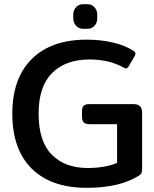

<svg xmlns="http://www.w3.org/2000/svg" viewBox="-20 -885 740 920"><path d="M331 -797V-816Q331 -836 344.5 -850.5Q358 -865 378 -865H399Q419 -865 432.5 -850.5Q446 -836 446 -816V-797Q446 -776 433 -761.5Q420 -747 399 -747H378Q358 -747 344.5 -761.5Q331 -776 331 -797ZM39 -340Q39 -510 132.5 -602.5Q226 -695 395 -695Q463 -695 522 -681Q581 -667 620 -641Q629 -635 629 -628Q629 -623 625 -616L596 -566Q590 -557 584 -557Q581 -557 571 -562Q503 -600 409 -600Q295 -600 230 -535.5Q165 -471 165 -340Q165 -208 228 -144Q291 -80 401 -80Q441 -80 479 -86.5Q517 -93 541 -105V-290H409Q389 -290 381 -298.5Q373 -307 373 -326V-352Q373 -371 381 -378.5Q389 -386 409 -386H620Q642 -386 651.5 -375.5Q661 -365 661 -343V-79Q661 -64 658 -56.5Q655 -49 645 -43Q553 15 395 15Q225 15 132 -77Q39 -169 39 -340Z"/></svg>

Font: Mitr
Style: Regular
Weight: 400
Designer: Thanarat Vachiruckul
Foundry: Cadson Demak
Version: Version 1.003